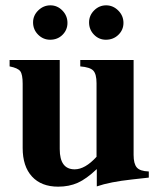

<svg xmlns="http://www.w3.org/2000/svg" viewBox="-20 -686 596 720"><path d="M443 -600Q443 -574 424 -555.5Q405 -537 377 -537Q351 -537 332.5 -556Q314 -575 314 -602Q314 -628 333 -647Q352 -666 378 -666Q404 -666 423.5 -646.5Q443 -627 443 -600ZM233 -600Q233 -574 214.5 -555.5Q196 -537 168 -537Q142 -537 123 -556Q104 -575 104 -602Q104 -628 123.5 -647Q143 -666 169 -666Q195 -666 214 -646.5Q233 -627 233 -600ZM538 -20 475 -13Q392 -4 343 13V-52Q304 -15 271.5 -0.5Q239 14 198 14Q135 14 100 -24Q65 -62 65 -131V-372Q65 -407 56 -419Q47 -431 16 -437V-461H204V-127Q204 -51 260 -51Q299 -51 342 -98V-374Q342 -408 330 -421Q318 -434 281 -437V-461H481V-105Q481 -72 493 -58Q505 -44 538 -43Z"/></svg>

Font: STIX
Style: Bold
Weight: 700
Designer: MicroPress Inc., with final additions and corrections provided by Coen Hoffman, Elsevier (retired)
Version: Version 1.1.1